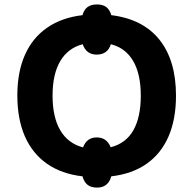

<svg xmlns="http://www.w3.org/2000/svg" viewBox="-20 -789 876 865"><path d="M351.6 5.4Q257.3 -5.4 191.7 -51.3Q126 -97.2 92 -175Q58.1 -252.9 58.1 -358.9Q58.1 -463.9 92 -541Q126 -618.2 191.7 -663.8Q257.3 -709.5 351.6 -720.7Q358.9 -746.1 374.8 -757.6Q390.6 -769 417 -769Q442.4 -769 458.3 -757.6Q474.1 -746.1 481.4 -720.7Q624 -703.1 698.5 -609.9Q772.9 -516.6 772.9 -357.9Q772.9 -252 739.3 -174.3Q705.6 -96.7 640.4 -51Q575.2 -5.4 481.4 5.4Q467.3 56.2 417 56.2Q390.6 56.2 374.8 43.9Q358.9 31.7 351.6 5.4ZM415.5 -169.9Q461.4 -169.9 478.5 -125.5Q547.4 -143.1 580.8 -202.1Q614.3 -261.2 614.3 -357.9Q614.3 -455.1 580.1 -513.9Q545.9 -572.8 479.5 -589.8Q464.8 -543 415.5 -543Q368.7 -543 352.5 -589.8Q286.1 -572.3 251.5 -513.7Q216.8 -455.1 216.8 -357.9Q216.8 -260.7 251.7 -201.7Q286.6 -142.6 354 -125Q371.1 -169.9 415.5 -169.9Z"/></svg>

Font: Viking Open Sans
Style: Bold
Weight: 700
Foundry: Ascender Corporation
Version: Version 2.001